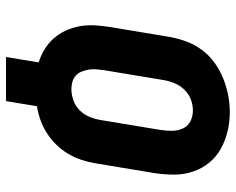

<svg xmlns="http://www.w3.org/2000/svg" viewBox="-93 -693 786 640"><g transform="rotate(90 300.0 -373.0)"><path d="M170 0 188 -109Q165 -116 144.5 -128.5Q124 -141 108 -159Q92 -177 82 -199Q72 -221 67.5 -245.5Q63 -270 64.5 -295.5Q66 -321 70 -346L103 -545Q108 -573 118 -600.5Q128 -628 146 -652.5Q164 -677 189 -695Q214 -713 241.5 -724Q269 -735 297 -740.5Q325 -746 354 -746Q387 -746 418 -738.5Q449 -731 476 -716Q503 -701 522.5 -677Q542 -653 552 -623Q562 -593 562 -560.5Q562 -528 557 -495L524 -296Q520 -273 512.5 -250.5Q505 -228 492.5 -207Q480 -186 462.5 -168Q445 -150 424 -136.5Q403 -123 380.5 -115Q358 -107 334 -103L317 0ZM277 -218Q295 -218 314 -224.5Q333 -231 347.5 -245.5Q362 -260 369.5 -278.5Q377 -297 380 -315L413 -514Q416 -534 416 -553Q416 -572 408.5 -589Q401 -606 384.5 -614.5Q368 -623 348 -623Q329 -623 311 -616Q293 -609 279 -594.5Q265 -580 257.5 -562Q250 -544 247 -526L214 -327Q212 -314 211 -301Q210 -288 212 -276Q214 -264 218.5 -252.5Q223 -241 231.5 -233Q240 -225 252 -221.5Q264 -218 277 -218Z"/></g></svg>

Font: Iosevka Curly Heavy Extended
Style: Italic
Weight: 900
Width: 7
Italic angle: -9°
Monospace: yes
Designer: Belleve Invis
Foundry: Belleve Invis
Version: Version 11.1.0; ttfautohint (v1.8.3)